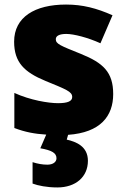

<svg xmlns="http://www.w3.org/2000/svg" viewBox="-20 -583 558 843"><path d="M366 123C366 59 313 39 273 30L279 9C421 -1 477 -73 477 -170C477 -267 432 -307 336 -346C244 -383 225 -390 225 -411C225 -426 242 -434 271 -434C304 -434 366 -418 421 -393L474 -516C404 -547 343 -563 270 -563C133 -563 42 -508 42 -400C42 -309 87 -266 179 -228C271 -190 297 -181 297 -157C297 -139 278 -130 235 -130C193 -130 113 -143 43 -175V-21C90 -3 133 5 183 8L157 68C208 77 228 89 228 112C228 128 213 140 188 140C166 140 145 136 123 129V223C147 232 186 240 232 240C312 240 366 194 366 123Z"/></svg>

Font: Noto Sans UI Black
Style: Regular
Weight: 900
Designer: Monotype Design Team
Foundry: Monotype Imaging Inc.
Version: Version 1.901